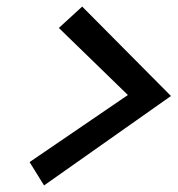

<svg xmlns="http://www.w3.org/2000/svg" viewBox="-20 -640 540 584"><path d="M230 -620 500 -348 114 -76 70 -147 369 -351 159 -555Z"/></svg>

Font: Red Hat Text Medium
Style: Italic
Weight: 500
Italic angle: -12°
Designer: Pentagram / MCKL
Foundry: Pentagram / MCKL
Version: Version 1.003; Red Hat Text Medium Italic